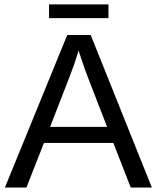

<svg xmlns="http://www.w3.org/2000/svg" viewBox="-20 -846 707 866"><path d="M665 0H569.8L491.2 -201.2H178.2L99.1 0H2L283.2 -688H389.2ZM348.1 -577.1 334 -618.2 330.1 -604Q318.4 -563.5 293.9 -500L206.1 -273.9H462.9L375 -501Q358.9 -542.5 348.1 -577.1ZM469.2 -826.2V-764.2H201.2V-826.2Z"/></svg>

Font: Libra Sans Modern
Style: Regular
Weight: 400
Foundry: Stefan Peev, Context Ltd
Version: Version 1.000